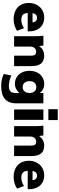

<svg xmlns="http://www.w3.org/2000/svg" viewBox="1134 -1932 1021 3330"><g transform="rotate(90 1645.0 -266.5)"><path d="M523 -236H204Q209 -177 238 -151Q267 -125 323 -125Q361 -125 399 -137.5Q437 -150 468 -172L514 -52Q476 -24 422 -8Q368 8 314 8Q227 8 163 -24Q99 -56 65 -115.5Q31 -175 31 -256Q31 -333 63.5 -393.5Q96 -454 153.5 -488Q211 -522 285 -522Q357 -522 411 -490Q465 -458 494 -398.5Q523 -339 523 -260ZM206 -320H368Q358 -398 290 -398Q223 -398 206 -320Z M1126 -303V0H945V-295Q945 -342 929 -362.5Q913 -383 879 -383Q838 -383 813 -355.5Q788 -328 788 -283V0H607V-362Q607 -444 599 -508H769L778 -433Q807 -476 850 -499Q893 -522 947 -522Q1037 -522 1081.5 -467.5Q1126 -413 1126 -303Z M1772 -508V-32Q1772 93 1697 158.5Q1622 224 1477 224Q1353 224 1262 180L1289 48Q1334 68 1381.5 79.5Q1429 91 1471 91Q1533 91 1562.5 64.5Q1592 38 1592 -18V-93Q1567 -60 1524.5 -37Q1482 -14 1434 -14Q1369 -14 1317.5 -45.5Q1266 -77 1237 -134.5Q1208 -192 1208 -268Q1208 -343 1237 -400.5Q1266 -458 1317.5 -490Q1369 -522 1434 -522Q1485 -522 1527 -501Q1569 -480 1592 -444V-508ZM1592 -268Q1592 -322 1565 -353.5Q1538 -385 1490 -385Q1442 -385 1414.5 -354Q1387 -323 1387 -268Q1387 -213 1415 -181Q1443 -149 1490 -149Q1538 -149 1565 -180.5Q1592 -212 1592 -268Z M1878 -508H2059V0H1878ZM2062 -757V-594H1873V-757Z M2686 -303V0H2505V-295Q2505 -342 2489 -362.5Q2473 -383 2439 -383Q2398 -383 2373 -355.5Q2348 -328 2348 -283V0H2167V-362Q2167 -444 2159 -508H2329L2338 -433Q2367 -476 2410 -499Q2453 -522 2507 -522Q2597 -522 2641.5 -467.5Q2686 -413 2686 -303Z M3260 -236H2941Q2946 -177 2975 -151Q3004 -125 3060 -125Q3098 -125 3136 -137.5Q3174 -150 3205 -172L3251 -52Q3213 -24 3159 -8Q3105 8 3051 8Q2964 8 2900 -24Q2836 -56 2802 -115.5Q2768 -175 2768 -256Q2768 -333 2800.5 -393.5Q2833 -454 2890.5 -488Q2948 -522 3022 -522Q3094 -522 3148 -490Q3202 -458 3231 -398.5Q3260 -339 3260 -260ZM2943 -320H3105Q3095 -398 3027 -398Q2960 -398 2943 -320Z"/></g></svg>

Font: Muli Black
Style: Regular
Weight: 900
Designer: Vernon Adams
Foundry: Vernon Adams
Version: Version 2.001